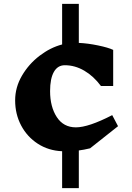

<svg xmlns="http://www.w3.org/2000/svg" viewBox="-20 -769 678 989"><path d="M386 6V200H300V10Q230 7 175 -28.5Q120 -64 89 -122.5Q58 -181 58 -252Q58 -319 93 -379Q128 -439 183.5 -481.5Q239 -524 300 -540V-749H386V-548Q432 -546 485 -535Q538 -524 563 -512V-326H500Q462 -377 414 -405Q366 -433 314 -433Q277 -433 257.5 -398.5Q238 -364 238 -300Q238 -219 272.5 -166Q307 -113 371 -113Q436 -113 558 -176L588 -119L444 -5Q411 3 386 6Z"/></svg>

Font: InknutAntiqua
Style: Bold
Weight: 700
Designer: Claus Eggers Srensen
Foundry: Claus Eggers Srensen
Version: Version 1.000; ttfautohint (v1.2) -l 7 -r 28 -G 50 -x 13 -D 